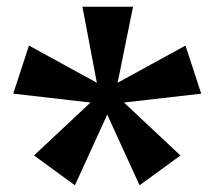

<svg xmlns="http://www.w3.org/2000/svg" viewBox="-20 -747 640 573"><path d="M203.5 -194 81.5 -283 250 -441 19.5 -467.5 66.5 -611 269 -500 226 -727H377L331 -500L533.5 -611L580.5 -467.5L350 -441L518.5 -283L396.5 -194L300 -405Z"/></svg>

Font: Spline Sans Mono
Style: Regular
Weight: 400
Monospace: yes
Designer: Eben Sorkin, Mirko Velimirovic
Foundry: Sorkin Type
Version: Version 1.004